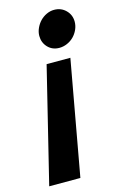

<svg xmlns="http://www.w3.org/2000/svg" viewBox="-130 -762 531 851"><g transform="rotate(-15 135.0 -337.0)"><path d="M224 -488Q200 -356 176.5 -225Q153 -94 129 38H-14Q18 -94 50.5 -225Q83 -356 115 -488ZM209 -712Q241 -712 262.5 -690.5Q284 -669 284 -638Q284 -619 276 -601.5Q268 -584 255 -571Q242 -558 224.5 -550.5Q207 -543 189 -543Q157 -543 136.5 -564.5Q116 -586 116 -617Q116 -635 124 -652.5Q132 -670 144.5 -683Q157 -696 174 -704Q191 -712 209 -712Z"/></g></svg>

Font: Rosa Sans
Style: Bold Italic
Weight: 700
Italic angle: -12°
Designer: Pentagram / MCKL
Foundry: Pentagram / MCKL
Version: Version 1.005;September 16, 2019;FontCreator 11.5.0.2425 64-